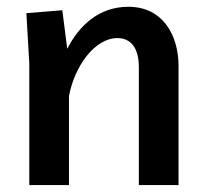

<svg xmlns="http://www.w3.org/2000/svg" viewBox="-20 -532 586 552"><path d="M64.2 0H178.3V-255.8C194.2 -341.7 252.5 -422.5 317.5 -422.5C345.8 -422.5 379.2 -406.7 379.2 -338.3V0H493.3V-342.5C493.3 -429.2 449.2 -512.5 349.2 -512.5C262.5 -512.5 206.7 -456.7 173.3 -391.7L159.2 -502.5L55.8 -494.2L64.2 -350Z"/></svg>

Font: Boon SemiBold
Style: Regular
Weight: 600
Designer: Sungsit Sawaiwan
Foundry: FontUni
Version: Version 2.0